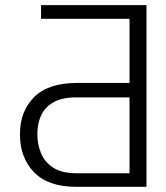

<svg xmlns="http://www.w3.org/2000/svg" viewBox="-20 -723 644 743"><path d="M546.9 0H275.6Q166.2 0 111.7 -56.5Q57.2 -112.9 57.2 -203.1Q57.2 -292.3 111.7 -346.9Q166.2 -401.6 275.6 -402H481.2V-650.2H138.8V-703.1H546.9ZM481.2 -52.6V-346.2H275.6Q219.5 -346.2 186.3 -326.9Q153.1 -307.5 138.7 -275.4Q124.3 -243.3 124.6 -204.5Q124.3 -165.1 138.7 -130.3Q153.1 -95.5 186.3 -74Q219.5 -52.6 275.6 -52.6Z"/></svg>

Font: Inter Extra Light BETA
Style: Regular
Weight: 200
Designer: Rasmus Andersson
Foundry: rsms
Version: Version 3.011;git-f93a4a705